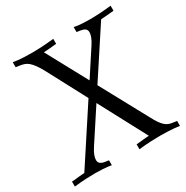

<svg xmlns="http://www.w3.org/2000/svg" viewBox="-173 -810 909 940"><g transform="rotate(-30 281.5 -339.5)"><path d="M258.3 -341.8 143.1 -559.1Q128.9 -585.9 116.9 -602.5Q105 -619.1 93.8 -628.7Q82.5 -638.2 71 -642.1Q59.6 -646 45.9 -647.9L24.9 -650.9V-679.2Q36.1 -677.2 52.2 -675.3Q65.9 -673.8 85.4 -672.9Q105 -671.9 130.9 -671.9Q156.7 -671.9 187.3 -673.6Q217.8 -675.3 253.9 -679.2V-650.9Q241.2 -649.9 231.7 -648.9Q222.2 -647.9 213.9 -647.2Q205.6 -646.5 197.8 -646Q189.9 -645.5 181.2 -645L306.2 -414.1L398.9 -556.2Q412.6 -577.1 418.2 -592.3Q423.8 -607.4 423.8 -618.2Q423.8 -632.3 414.8 -638.9Q405.8 -645.5 390.1 -647.9L369.1 -650.9V-679.2Q377.9 -677.2 391.1 -675.3Q402.3 -673.8 419.4 -672.9Q436.5 -671.9 460 -671.9Q483.4 -671.9 512.5 -673.6Q541.5 -675.3 578.1 -679.2V-650.9Q565.4 -649.9 555.7 -648.9Q545.9 -647.9 537.6 -647.2Q529.3 -646.5 521.5 -646Q513.7 -645.5 504.9 -645L327.6 -374.5L471.2 -109.9Q483.4 -86.4 493.7 -71.8Q503.9 -57.1 513.7 -48.6Q523.4 -40 533.9 -36.1Q544.4 -32.2 557.1 -30.8L578.1 -27.8V0Q566.9 -1.5 550.8 -3.4Q537.1 -4.4 517.3 -5.6Q497.6 -6.8 472.2 -6.8Q446.3 -6.8 415.8 -5.4Q385.3 -3.9 349.1 0V-27.8Q361.8 -28.8 371.3 -29.8Q380.9 -30.8 389.2 -31.7Q397.5 -32.7 405.3 -33.2Q413.1 -33.7 421.9 -34.2L279.8 -301.3L163.1 -123Q149.4 -102.1 143.8 -86.9Q138.2 -71.8 138.2 -61Q138.2 -46.9 147.2 -40Q156.2 -33.2 171.9 -30.8L192.9 -27.8V0Q184.1 -1.5 170.9 -3.4Q159.7 -4.4 142.6 -5.6Q125.5 -6.8 102.1 -6.8Q78.6 -6.8 49.6 -5.4Q20.5 -3.9 -16.1 0V-27.8Q-3.4 -28.8 6.3 -29.8Q16.1 -30.8 24.4 -31.7Q32.7 -32.7 40.5 -33.2Q48.3 -33.7 57.1 -34.2Z"/></g></svg>

Font: Simonetta
Style: Regular
Weight: 400
Designer: Gayaneh Bagdasaryan
Foundry: BrownFox
Version: Version 1.001